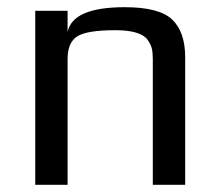

<svg xmlns="http://www.w3.org/2000/svg" viewBox="-20 -514 613 534"><path d="M495 0H405V-350Q405 -368 402 -380Q399 -392 389.5 -404.5Q380 -417 357.5 -423.5Q335 -430 301 -430Q222 -430 195 -413Q168 -396 168 -350V0H78V-484H168V-425Q182 -494 327 -494Q423 -494 459 -459.5Q495 -425 495 -355Z"/></svg>

Font: Play
Style: Regular
Weight: 400
Designer: Jonas Hecksher
Foundry: Jonas Hecksher, Playtypeª, e-types AS
Version: Version 1.002